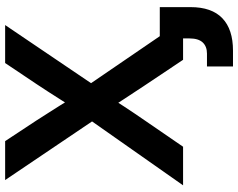

<svg xmlns="http://www.w3.org/2000/svg" viewBox="-114 -654 972 785"><g transform="rotate(-90 372.5 -262.0)"><path d="M6.8 0 303.7 -422.9V-319.3L28.3 -727.5H187.5L272.5 -598.6Q288.1 -574.7 303.2 -550.5Q318.4 -526.4 333.5 -502.7Q348.6 -479 362.8 -455.1H328.1Q343.3 -479 358.4 -502.7Q373.5 -526.4 388.9 -550.5Q404.3 -574.7 420.4 -598.6L506.8 -727.5H662.1L390.6 -326.2V-425.8L681.6 0H520L413.6 -159.2Q399.9 -180.2 386.5 -200.4Q373 -220.7 359.6 -241.2Q346.2 -261.7 333 -282.2H355.5Q342.8 -261.7 329.1 -241.2Q315.4 -220.7 302 -200.4Q288.6 -180.2 273.9 -159.2L164.6 0ZM557.6 204.1Q541.5 204.1 525.1 204.1Q508.8 204.1 492.7 204.1V97.7Q505.9 97.7 519 97.7Q532.2 97.7 545.4 97.7Q574.7 97.7 591.1 80.1Q607.4 62.5 607.4 26.4V0H561.5V-95.2H735.4V30.3Q735.4 117.2 689.9 160.6Q644.5 204.1 557.6 204.1Z"/></g></svg>

Font: Inter Cardless Display
Style: Bold
Weight: 700
Designer: Rasmus Andersson
Foundry: rsms
Version: Version 4.001;git-9221beed3